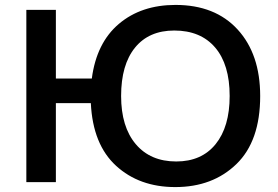

<svg xmlns="http://www.w3.org/2000/svg" viewBox="-20 -740 1130 780"><path d="M87 -700H207V-421H353Q372 -566 463 -643Q554 -720 693 -720Q854 -720 945.5 -620Q1037 -520 1037 -350Q1037 -167 940.5 -73.5Q844 20 692 20Q546 20 451.5 -66.5Q357 -153 349 -321H207V0H87ZM696 -84Q799 -84 856 -154.5Q913 -225 913 -350Q913 -478 854 -547Q795 -616 688 -616Q585 -616 528.5 -546.5Q472 -477 472 -350Q472 -225 531.5 -154.5Q591 -84 696 -84Z"/></svg>

Font: Moderustic Med
Style: Regular
Weight: 500
Designer: Tural Alisoy
Foundry: TAFT Foundry
Version: Version 2.110